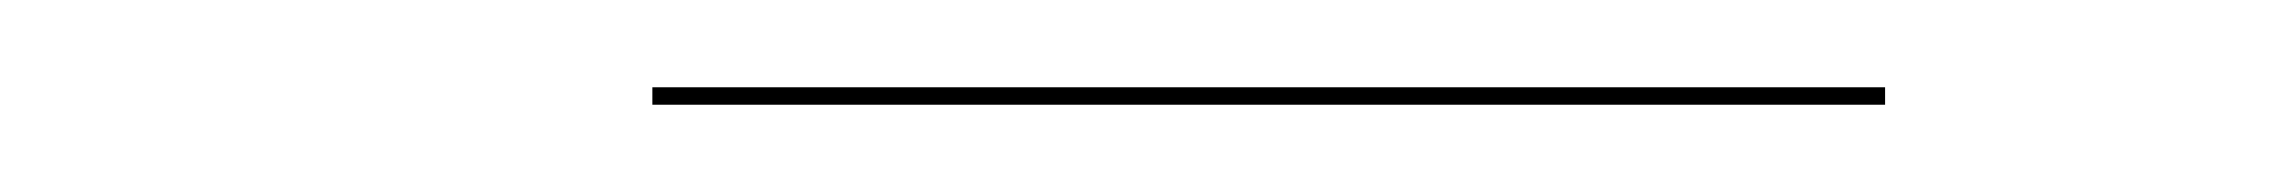

<svg xmlns="http://www.w3.org/2000/svg" viewBox="-20 -497 520 44"><path d="M129.5 -477V-473H412V-477Z"/></svg>

Font: Bodoni* 48pt
Style: Italic
Weight: 400
Italic angle: -13°
Version: Version 2.3